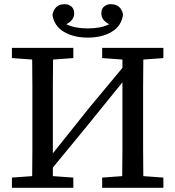

<svg xmlns="http://www.w3.org/2000/svg" viewBox="-20 -899 839 919"><path d="M469 -621V-670H762V-621L666 -614Q665 -551 665 -487.5Q665 -424 665 -359V-311Q665 -247 665 -183.5Q665 -120 666 -56L762 -49V0H469V-49L565 -56Q566 -119 566 -185Q566 -251 566 -323V-505L391 -289L233 -97V-56L331 -49V0H37V-49L134 -56Q135 -119 135 -183Q135 -247 135 -311V-359Q135 -423 135 -486.5Q135 -550 134 -614L37 -621V-670H331V-621L234 -614Q233 -551 233 -487.5Q233 -424 233 -359V-165L407 -383L566 -574V-614ZM400 -719Q333 -719 286 -746.5Q239 -774 231 -829Q236 -852 250 -865.5Q264 -879 290 -879Q308 -879 321.5 -868Q335 -857 335 -835Q335 -802 297 -783Q337 -763 400 -763Q463 -763 503 -783Q465 -802 465 -835Q465 -857 478.5 -868Q492 -879 509 -879Q536 -879 550.5 -865.5Q565 -852 569 -829Q561 -774 514.5 -746.5Q468 -719 400 -719Z"/></svg>

Font: Source Serif 4 SmText
Style: Regular
Weight: 400
Designer: Frank Grießhammer
Foundry: Adobe
Version: Version 4.005;hotconv 1.1.0;makeotfexe 2.6.0